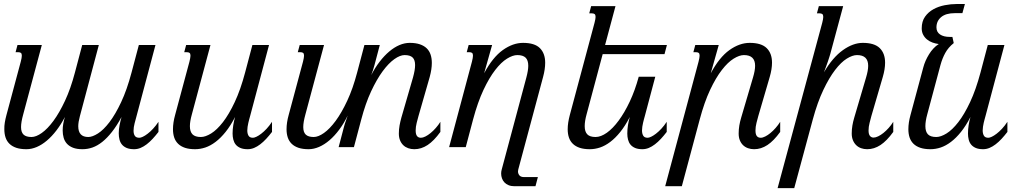

<svg xmlns="http://www.w3.org/2000/svg" viewBox="-20 -747 5207 975"><path d="M428.2 -51.3Q449.2 -51.3 477.5 -69.3Q505.9 -87.4 535.9 -126.7Q565.9 -166 595.2 -228.3Q624.5 -290.5 647.9 -378.4L685.1 -518.6H769.5L673.3 -157.2Q668.9 -141.6 663.6 -121.1Q658.2 -100.6 658.2 -83Q658.2 -67.4 664.6 -57.4Q670.9 -47.4 688 -47.4Q694.3 -47.4 705.3 -52.5Q716.3 -57.6 729.7 -67.9Q743.2 -78.1 757.3 -93.3Q771.5 -108.4 784.7 -128.4V-77.1Q770 -58.1 755.1 -42Q740.2 -25.9 724.9 -14.2Q709.5 -2.4 693.6 4.2Q677.7 10.7 661.1 10.7Q638.7 10.7 623.5 4.4Q608.4 -2 599.4 -12.9Q590.3 -23.9 586.7 -38.6Q583 -53.2 583 -70.3Q583 -90.3 587.2 -111.3Q591.3 -132.3 597.2 -152.8Q572.8 -107.9 548.3 -76.9Q523.9 -45.9 499.3 -26.4Q474.6 -6.8 449.7 2Q424.8 10.7 398.9 10.7Q370.1 10.7 350.8 3.2Q331.5 -4.4 319.8 -17.3Q308.1 -30.3 303.2 -47.6Q298.3 -64.9 298.3 -84.5Q298.3 -101.6 301.3 -118.7Q304.2 -135.7 309.6 -152.8Q289.6 -114.7 266.4 -84.5Q243.2 -54.2 218 -33Q192.9 -11.7 166.5 -0.5Q140.1 10.7 114.3 10.7Q84.5 10.7 63.2 3.7Q42 -3.4 28.3 -16.6Q14.6 -29.8 8.3 -48.6Q2 -67.4 2 -90.8Q1.5 -106.9 4.4 -124.8Q7.3 -142.6 12.7 -162.6L85.4 -433.6Q90.8 -454.1 90.8 -464.4Q90.8 -474.6 86.2 -478.3Q81.5 -481.9 72.8 -481.9H59.1L68.8 -518.6H192.4L97.7 -165.5Q92.3 -146 89.6 -130.1Q86.9 -114.3 86.9 -101.6Q86.9 -75.7 99.6 -63.5Q112.3 -51.3 140.1 -51.3Q163.1 -51.3 192.1 -71.8Q221.2 -92.3 251.5 -133.3Q281.7 -174.3 310.3 -235.6Q338.9 -296.9 360.4 -378.4L397.5 -518.6H481.9L385.7 -157.2Q377.4 -126.5 377.4 -106Q377.4 -51.3 428.2 -51.3Z M1048.8 -518.6 954.1 -165.5Q944.3 -130.4 944.3 -106.4Q944.3 -78.6 957.5 -64.9Q970.7 -51.3 1000 -51.3Q1022.9 -51.3 1052.2 -69.3Q1081.5 -87.4 1112.1 -126.7Q1142.6 -166 1171.9 -228.3Q1201.2 -290.5 1224.6 -378.4L1261.7 -518.6H1346.2L1250 -157.2Q1248 -150.4 1245.6 -141.4Q1243.2 -132.3 1241 -122.8Q1238.8 -113.3 1237.3 -103.3Q1235.8 -93.3 1235.8 -84.5Q1235.8 -68.8 1241.9 -58.1Q1248 -47.4 1264.6 -47.4Q1271 -47.4 1282 -52.5Q1293 -57.6 1306.4 -67.9Q1319.8 -78.1 1334 -93.3Q1348.1 -108.4 1361.3 -128.4V-77.1Q1346.7 -58.1 1331.8 -42Q1316.9 -25.9 1301.5 -14.2Q1286.1 -2.4 1270.3 4.2Q1254.4 10.7 1237.8 10.7Q1215.8 10.7 1200.9 4.4Q1186 -2 1177.2 -12.7Q1168.5 -23.4 1164.8 -38.1Q1161.1 -52.7 1161.1 -68.8Q1161.1 -89.8 1164.6 -111.6Q1168 -133.3 1173.8 -152.8Q1150.4 -107.9 1125.5 -76.9Q1100.6 -45.9 1074.7 -26.4Q1048.8 -6.8 1022.7 2Q996.6 10.7 970.7 10.7Q940.9 10.7 919.7 3.7Q898.4 -3.4 884.8 -16.6Q871.1 -29.8 864.7 -48.6Q858.4 -67.4 858.4 -90.8Q858.4 -124 869.1 -162.6L941.9 -433.6Q944.3 -443.8 945.8 -451.4Q947.3 -459 947.3 -464.4Q947.3 -474.6 942.6 -478.3Q938 -481.9 929.2 -481.9H915.5L925.3 -518.6Z M2105 -157.2Q2101.1 -143.1 2095.9 -122.8Q2090.8 -102.5 2090.8 -84.5Q2090.8 -64.9 2097.7 -56.2Q2104.5 -47.4 2117.2 -47.4Q2127.4 -47.4 2140.4 -54Q2153.3 -60.5 2166.7 -71.5Q2180.2 -82.5 2193.1 -97.2Q2206.1 -111.8 2216.3 -128.4V-77.1Q2183.6 -31.7 2151.4 -10.5Q2119.1 10.7 2084 10.7Q2067.4 10.7 2053 5.6Q2038.6 0.5 2028.1 -9.5Q2017.6 -19.5 2011.5 -34.4Q2005.4 -49.3 2005.4 -68.8Q2005.4 -89.8 2009 -109.9Q2012.7 -129.9 2018.1 -149.4L2077.1 -353Q2082.5 -372.6 2085.2 -388.2Q2087.9 -403.8 2087.9 -416.5Q2087.9 -442.9 2075.2 -455.1Q2062.5 -467.3 2034.7 -467.3Q2011.7 -467.3 1982.7 -446.8Q1953.6 -426.3 1923.3 -385.3Q1893.1 -344.2 1864.5 -283Q1835.9 -221.7 1814.5 -140.1L1777.3 0H1699.7L1726.6 -102.5Q1731.4 -120.6 1737.1 -135.3Q1742.7 -149.9 1745.6 -160.2Q1726.6 -120.6 1702.9 -88.9Q1679.2 -57.1 1653.3 -34.9Q1627.4 -12.7 1600.3 -1Q1573.2 10.7 1547.4 10.7Q1517.6 10.7 1496.3 3.7Q1475.1 -3.4 1461.4 -16.6Q1447.8 -29.8 1441.4 -48.6Q1435.1 -67.4 1435.1 -90.8Q1435.1 -124 1445.8 -162.6L1518.6 -433.6Q1521 -443.8 1522.5 -451.4Q1523.9 -459 1523.9 -464.4Q1523.9 -474.6 1519.3 -478.3Q1514.6 -481.9 1505.9 -481.9H1492.2L1502 -518.6H1625.5L1530.8 -165.5Q1525.4 -146 1522.7 -130.1Q1520 -114.3 1520 -101.6Q1520 -75.7 1532.7 -63.5Q1545.4 -51.3 1573.2 -51.3Q1596.2 -51.3 1625.2 -71.8Q1654.3 -92.3 1684.6 -133.3Q1714.8 -174.3 1743.4 -235.6Q1772 -296.9 1793.5 -378.4L1830.6 -518.6H1908.7L1881.8 -417Q1877.9 -401.9 1873.8 -389.9Q1869.6 -377.9 1865.2 -365.7Q1884.8 -403.8 1908.2 -434.1Q1931.6 -464.4 1956.8 -485.6Q1981.9 -506.8 2008.3 -518.1Q2034.7 -529.3 2060.5 -529.3Q2090.3 -529.3 2111.6 -522.2Q2132.8 -515.1 2146.5 -502Q2160.2 -488.8 2166.5 -470Q2172.9 -451.2 2172.9 -427.2Q2172.9 -411.6 2170.2 -393.8Q2167.5 -376 2162.1 -356Z M2611.8 113.8Q2610.4 118.2 2610.4 123.5Q2610.4 134.3 2617.4 143.3Q2624.5 152.3 2642.1 152.3H2711.4L2699.2 198.7H2592.8Q2575.7 198.7 2562.7 193.4Q2549.8 188 2541.5 179.2Q2533.2 170.4 2529.1 158.7Q2524.9 147 2524.9 134.3Q2524.9 124 2527.8 113.8L2652.8 -353Q2662.6 -389.6 2662.6 -413.1Q2662.6 -440.9 2649.2 -454.1Q2635.7 -467.3 2606.9 -467.3Q2584 -467.3 2554.7 -449.2Q2525.4 -431.2 2494.9 -391.8Q2464.4 -352.5 2435.1 -290.3Q2405.8 -228 2382.3 -140.1L2345.2 0H2260.7L2376.5 -433.6Q2378.9 -443.8 2380.4 -451.4Q2381.8 -459 2381.8 -464.4Q2381.8 -474.6 2377.2 -478.3Q2372.6 -481.9 2363.8 -481.9H2350.1L2359.9 -518.6H2479L2438.5 -375Q2481.9 -456.1 2533.2 -492.7Q2584.5 -529.3 2636.2 -529.3Q2695.3 -529.3 2721.9 -502.4Q2748.5 -475.6 2748.5 -428.2Q2748.5 -412.1 2745.8 -394Q2743.2 -376 2737.8 -356Z M3354.5 -472.2H3040.5L2958.5 -165.5Q2949.2 -131.8 2949.2 -106.4Q2949.2 -78.6 2962.2 -64.9Q2975.1 -51.3 3004.4 -51.3Q3031.2 -51.3 3061.8 -73Q3092.3 -94.7 3121.8 -134.8Q3151.4 -174.8 3178 -231.2Q3204.6 -287.6 3223.6 -357.4H3307.6L3254.4 -157.2Q3252.4 -150.4 3250 -141.4Q3247.6 -132.3 3245.4 -122.8Q3243.2 -113.3 3241.7 -103.3Q3240.2 -93.3 3240.2 -84.5Q3240.2 -68.8 3246.3 -58.1Q3252.4 -47.4 3269 -47.4Q3275.4 -47.4 3286.4 -52.5Q3297.4 -57.6 3310.8 -67.9Q3324.2 -78.1 3338.4 -93.3Q3352.5 -108.4 3365.7 -128.4V-77.1Q3351.1 -58.1 3336.2 -42Q3321.3 -25.9 3305.9 -14.2Q3290.5 -2.4 3274.7 4.2Q3258.8 10.7 3242.2 10.7Q3220.2 10.7 3205.3 4.4Q3190.4 -2 3181.6 -12.7Q3172.9 -23.4 3169.2 -38.1Q3165.5 -52.7 3165.5 -68.8Q3165.5 -89.8 3168.9 -111.6Q3172.4 -133.3 3178.2 -152.8Q3154.8 -107.9 3129.9 -76.9Q3105 -45.9 3079.1 -26.4Q3053.2 -6.8 3027.1 2Q3001 10.7 2975.1 10.7Q2945.3 10.7 2924.1 3.7Q2902.8 -3.4 2889.2 -16.6Q2875.5 -29.8 2869.1 -48.6Q2862.8 -67.4 2862.8 -90.8Q2862.8 -106.9 2865.5 -124.8Q2868.2 -142.6 2873.5 -162.6L2999 -630.9Q3004.4 -651.4 3004.4 -661.1Q3004.4 -671.9 2999.5 -675.5Q2994.6 -679.2 2985.8 -679.2H2972.2L2981.9 -715.8H3105.5L3052.7 -518.6H3366.7Z M3527.3 -433.6Q3529.8 -443.8 3531.2 -451.4Q3532.7 -459 3532.7 -464.4Q3532.7 -474.6 3528.1 -478.3Q3523.4 -481.9 3514.6 -481.9H3501L3510.7 -518.6H3629.9L3589.4 -375Q3632.8 -456.1 3684.1 -492.7Q3735.4 -529.3 3787.1 -529.3Q3846.2 -529.3 3873.3 -502.7Q3900.4 -476.1 3900.4 -428.7Q3900.4 -396 3888.7 -356L3830.6 -157.2Q3826.7 -143.1 3821.5 -122.8Q3816.4 -102.5 3816.4 -84.5Q3816.4 -64.9 3823.2 -56.2Q3830.1 -47.4 3842.8 -47.4Q3853 -47.4 3866 -54Q3878.9 -60.5 3892.3 -71.5Q3905.8 -82.5 3918.7 -97.2Q3931.6 -111.8 3941.9 -128.4V-77.1Q3909.2 -31.7 3877 -10.5Q3844.7 10.7 3809.6 10.7Q3793 10.7 3778.6 5.6Q3764.2 0.5 3753.7 -9.5Q3743.2 -19.5 3737.1 -34.4Q3731 -49.3 3731 -68.8Q3731 -89.8 3734.4 -109.9Q3737.8 -129.9 3743.7 -149.4L3803.7 -353Q3809.1 -371.1 3811.8 -386Q3814.5 -400.9 3814.5 -413.1Q3814.5 -467.3 3757.8 -467.3Q3734.9 -467.3 3705.6 -449.2Q3676.3 -431.2 3645.8 -391.8Q3615.2 -352.5 3585.9 -290.3Q3556.6 -228 3533.2 -140.1L3442.4 198.7H3357.9Z M4377.9 -353Q4383.3 -371.1 4386 -386Q4388.7 -400.9 4388.7 -413.1Q4388.7 -467.3 4332 -467.3Q4309.1 -467.3 4280 -449.2Q4251 -431.2 4220.7 -391.6Q4190.4 -352.1 4160.9 -290Q4131.3 -228 4107.4 -140.1L4013.2 208.5H3928.7L4155.3 -630.9Q4160.6 -651.4 4160.6 -661.1Q4160.6 -671.9 4155.8 -675.5Q4150.9 -679.2 4142.1 -679.2H4128.4L4138.2 -715.8H4261.7L4196.3 -473.1Q4194.8 -468.3 4191.7 -458Q4188.5 -447.8 4184.1 -434.6Q4179.7 -421.4 4174.3 -407.2Q4168.9 -393.1 4164.1 -379.9Q4208.5 -455.6 4260.3 -492.4Q4312 -529.3 4361.3 -529.3Q4420.4 -529.3 4447.5 -502.7Q4474.6 -476.1 4474.6 -428.7Q4474.6 -396 4462.9 -356L4404.8 -157.2Q4400.9 -143.1 4395.8 -122.8Q4390.6 -102.5 4390.6 -84.5Q4390.6 -65.4 4397.7 -56.9Q4404.8 -48.3 4416 -48.3Q4426.3 -48.3 4439.5 -54.7Q4452.6 -61 4466.1 -71.8Q4479.5 -82.5 4492.7 -97.2Q4505.9 -111.8 4516.1 -128.4V-77.1Q4483.4 -31.7 4451.2 -10.5Q4418.9 10.7 4383.8 10.7Q4367.2 10.7 4352.8 5.6Q4338.4 0.5 4327.9 -9.8Q4317.4 -20 4311.3 -34.9Q4305.2 -49.8 4305.2 -68.8Q4305.2 -89.8 4308.6 -109.9Q4312 -129.9 4317.9 -149.4Z M4668.5 -404.3Q4672.9 -421.4 4680.4 -438.5Q4688 -455.6 4697.8 -471.4Q4707.5 -487.3 4720 -500.7Q4732.4 -514.2 4747.1 -523.4Q4731 -525.4 4715.3 -531Q4699.7 -536.6 4687.5 -546.6Q4675.3 -556.6 4668 -570.6Q4660.6 -584.5 4660.6 -603Q4660.6 -638.7 4677.5 -662.4Q4694.3 -686 4720.2 -700.2Q4746.1 -714.4 4777.3 -720.5Q4808.6 -726.6 4837.9 -726.6H4879.9L4867.2 -680.2H4828.1Q4783.2 -680.2 4759.3 -660.2Q4735.4 -640.1 4735.4 -607.9Q4735.4 -584.5 4753.7 -572Q4772 -559.6 4802.7 -559.6H4816.4L4823.2 -528.3Q4795.4 -505.9 4780.3 -478.3Q4765.1 -450.7 4755.9 -417L4688.5 -165.5Q4679.2 -131.8 4679.2 -106.4Q4679.2 -78.6 4692.1 -64.9Q4705.1 -51.3 4734.4 -51.3Q4757.3 -51.3 4786.6 -69.3Q4815.9 -87.4 4846.4 -126.7Q4877 -166 4906.2 -228.3Q4935.5 -290.5 4959 -378.4L4996.1 -518.6H5080.6L4984.4 -157.2Q4982.4 -150.4 4980 -141.4Q4977.5 -132.3 4975.3 -122.8Q4973.1 -113.3 4971.7 -103.3Q4970.2 -93.3 4970.2 -84.5Q4970.2 -68.8 4976.3 -58.1Q4982.4 -47.4 4999 -47.4Q5005.4 -47.4 5016.4 -52.5Q5027.3 -57.6 5040.8 -67.9Q5054.2 -78.1 5068.4 -93.3Q5082.5 -108.4 5095.7 -128.4V-77.1Q5081.1 -58.1 5066.2 -42Q5051.3 -25.9 5035.9 -14.2Q5020.5 -2.4 5004.6 4.2Q4988.8 10.7 4972.2 10.7Q4950.2 10.7 4935.3 4.4Q4920.4 -2 4911.6 -12.7Q4902.8 -23.4 4899.2 -38.1Q4895.5 -52.7 4895.5 -68.8Q4895.5 -89.8 4898.9 -111.6Q4902.3 -133.3 4908.2 -152.8Q4884.8 -107.9 4859.9 -76.9Q4835 -45.9 4809.1 -26.4Q4783.2 -6.8 4757.1 2Q4731 10.7 4705.1 10.7Q4675.3 10.7 4654.1 3.7Q4632.8 -3.4 4619.1 -16.6Q4605.5 -29.8 4599.1 -48.6Q4592.8 -67.4 4592.8 -90.8Q4592.8 -124 4603.5 -162.6Z"/></svg>

Font: Arian AMU Serif
Style: Italic
Weight: 400
Italic angle: -15°
Designer: Ruben Hakobyan (Tarumian)
Foundry: Ruben Hakobyan (Tarumian)
Version: Version 1.002